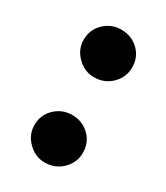

<svg xmlns="http://www.w3.org/2000/svg" viewBox="-129 -519 513 593"><g transform="rotate(30 128.0 -222.0)"><path d="M42 -374Q42 -410.2 67.4 -434.6Q92.8 -459 127.9 -459Q164.6 -459 189.7 -434.8Q214.8 -410.6 214.8 -374Q214.8 -339.4 189.5 -314.2Q164.1 -289.1 127 -289.1Q93.3 -289.1 67.6 -314.5Q42 -339.8 42 -374ZM42 -69.8Q42 -106 67.4 -130.4Q92.8 -154.8 127.9 -154.8Q164.6 -154.8 189.7 -130.6Q214.8 -106.4 214.8 -69.8Q214.8 -35.2 189.5 -10Q164.1 15.1 127 15.1Q93.3 15.1 67.6 -10.3Q42 -35.6 42 -69.8Z"/></g></svg>

Font: Laureen pro
Style: Bold
Weight: 700
Designer: Ahmed zaza
Foundry: zazatype
Version: Version 1.000